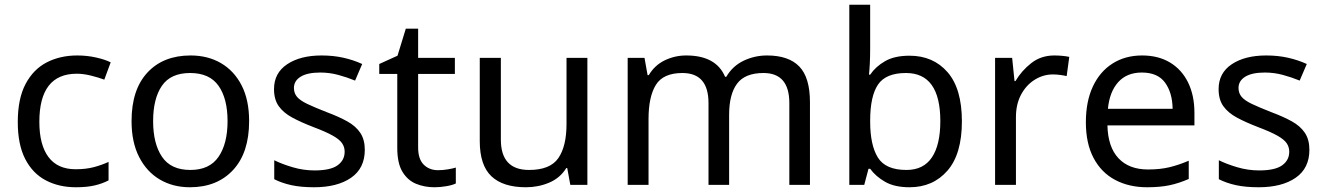

<svg xmlns="http://www.w3.org/2000/svg" viewBox="-20 -780 5589 810"><path d="M300 10Q229 10 173.5 -19Q118 -48 86.5 -109Q55 -170 55 -265Q55 -364 88 -426Q121 -488 177.5 -517Q234 -546 306 -546Q347 -546 385 -537.5Q423 -529 447 -517L420 -444Q396 -453 364 -461Q332 -469 304 -469Q146 -469 146 -266Q146 -169 184.5 -117.5Q223 -66 299 -66Q343 -66 376.5 -75Q410 -84 438 -97V-19Q411 -5 378.5 2.5Q346 10 300 10Z M1031 -269Q1031 -136 963.5 -63Q896 10 781 10Q710 10 654.5 -22.5Q599 -55 567 -117.5Q535 -180 535 -269Q535 -402 602 -474Q669 -546 784 -546Q857 -546 912.5 -513.5Q968 -481 999.5 -419.5Q1031 -358 1031 -269ZM626 -269Q626 -174 663.5 -118.5Q701 -63 783 -63Q864 -63 902 -118.5Q940 -174 940 -269Q940 -364 902 -418Q864 -472 782 -472Q700 -472 663 -418Q626 -364 626 -269Z M1519 -148Q1519 -70 1461 -30Q1403 10 1305 10Q1249 10 1208.5 1Q1168 -8 1137 -24V-104Q1169 -88 1214.5 -74.5Q1260 -61 1307 -61Q1374 -61 1404 -82.5Q1434 -104 1434 -140Q1434 -160 1423 -176Q1412 -192 1383.5 -208Q1355 -224 1302 -244Q1250 -264 1213 -284Q1176 -304 1156 -332Q1136 -360 1136 -404Q1136 -472 1191.5 -509Q1247 -546 1337 -546Q1386 -546 1428.5 -536.5Q1471 -527 1508 -510L1478 -440Q1444 -454 1407 -464Q1370 -474 1331 -474Q1277 -474 1248.5 -456.5Q1220 -439 1220 -409Q1220 -387 1233 -371.5Q1246 -356 1276.5 -341.5Q1307 -327 1358 -307Q1409 -288 1445 -268Q1481 -248 1500 -219.5Q1519 -191 1519 -148Z M1828 -62Q1848 -62 1869 -65.5Q1890 -69 1903 -73V-6Q1889 1 1863 5.5Q1837 10 1813 10Q1771 10 1735.5 -4.5Q1700 -19 1678 -55Q1656 -91 1656 -156V-468H1580V-510L1657 -545L1692 -659H1744V-536H1899V-468H1744V-158Q1744 -109 1767.5 -85.5Q1791 -62 1828 -62Z M2458 -536V0H2386L2373 -71H2369Q2343 -29 2297 -9.5Q2251 10 2199 10Q2102 10 2053 -36.5Q2004 -83 2004 -185V-536H2093V-191Q2093 -63 2212 -63Q2301 -63 2335.5 -113Q2370 -163 2370 -257V-536Z M3216 -546Q3307 -546 3352 -499.5Q3397 -453 3397 -349V0H3310V-345Q3310 -472 3201 -472Q3123 -472 3089.5 -427Q3056 -382 3056 -296V0H2969V-345Q2969 -472 2859 -472Q2778 -472 2747 -422Q2716 -372 2716 -278V0H2628V-536H2699L2712 -463H2717Q2742 -505 2784.5 -525.5Q2827 -546 2875 -546Q3001 -546 3039 -456H3044Q3071 -502 3117.5 -524Q3164 -546 3216 -546Z M3651 -575Q3651 -541 3649.5 -511.5Q3648 -482 3646 -465H3651Q3674 -499 3714 -522Q3754 -545 3817 -545Q3917 -545 3977.5 -475.5Q4038 -406 4038 -268Q4038 -130 3977 -60Q3916 10 3817 10Q3754 10 3714 -13Q3674 -36 3651 -68H3644L3626 0H3563V-760H3651ZM3802 -472Q3717 -472 3684 -423Q3651 -374 3651 -271V-267Q3651 -168 3683.5 -115.5Q3716 -63 3804 -63Q3876 -63 3911.5 -116Q3947 -169 3947 -269Q3947 -472 3802 -472Z M4428 -546Q4443 -546 4460.5 -544.5Q4478 -543 4491 -540L4480 -459Q4467 -462 4451.5 -464Q4436 -466 4422 -466Q4381 -466 4345 -443.5Q4309 -421 4287.5 -380.5Q4266 -340 4266 -286V0H4178V-536H4250L4260 -438H4264Q4290 -482 4331 -514Q4372 -546 4428 -546Z M4798 -546Q4867 -546 4916.5 -516Q4966 -486 4992.5 -431.5Q5019 -377 5019 -304V-251H4652Q4654 -160 4698.5 -112.5Q4743 -65 4823 -65Q4874 -65 4913.5 -74.5Q4953 -84 4995 -102V-25Q4954 -7 4914 1.5Q4874 10 4819 10Q4743 10 4684.5 -21Q4626 -52 4593.5 -113.5Q4561 -175 4561 -264Q4561 -352 4590.5 -415Q4620 -478 4673.5 -512Q4727 -546 4798 -546ZM4797 -474Q4734 -474 4697.5 -433.5Q4661 -393 4654 -321H4927Q4926 -389 4895 -431.5Q4864 -474 4797 -474Z M5504 -148Q5504 -70 5446 -30Q5388 10 5290 10Q5234 10 5193.5 1Q5153 -8 5122 -24V-104Q5154 -88 5199.5 -74.5Q5245 -61 5292 -61Q5359 -61 5389 -82.5Q5419 -104 5419 -140Q5419 -160 5408 -176Q5397 -192 5368.5 -208Q5340 -224 5287 -244Q5235 -264 5198 -284Q5161 -304 5141 -332Q5121 -360 5121 -404Q5121 -472 5176.5 -509Q5232 -546 5322 -546Q5371 -546 5413.5 -536.5Q5456 -527 5493 -510L5463 -440Q5429 -454 5392 -464Q5355 -474 5316 -474Q5262 -474 5233.5 -456.5Q5205 -439 5205 -409Q5205 -387 5218 -371.5Q5231 -356 5261.5 -341.5Q5292 -327 5343 -307Q5394 -288 5430 -268Q5466 -248 5485 -219.5Q5504 -191 5504 -148Z"/></svg>

Font: Noto Serif Ottoman Siyaq
Style: Regular
Weight: 400
Designer: Sérgio Martins
Version: Version 1.005; ttfautohint (v1.8.4.7-5d5b)